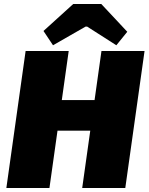

<svg xmlns="http://www.w3.org/2000/svg" viewBox="-20 -947 748 967"><path d="M326 -690 229 0H12L109 -690ZM467 -443 445 -289H262L283 -443ZM708 -690 611 0H394L491 -690ZM490 -927 621 -787 566 -719 419 -813H411L247 -719L199 -791L349 -927Z"/></svg>

Font: Exo 2 Black
Style: Italic
Weight: 900
Italic angle: -8°
Designer: Natanael Gama
Foundry: Natanael Gama
Version: Version 2.010